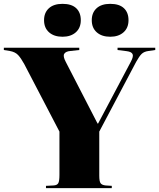

<svg xmlns="http://www.w3.org/2000/svg" viewBox="-38 -978 827 998"><path d="M201 0V-12L240 -14Q259 -15 265 -26Q271 -37 271 -69V-294L88 -645Q71 -676 56 -692Q41 -708 13 -713L-18 -718V-730H374V-718L328 -713Q304 -711 296 -698.5Q288 -686 304 -656L469 -336H472L642 -657Q657 -685 651 -697Q645 -709 621 -712L573 -718V-730H769V-718L734 -713Q711 -710 698.5 -698Q686 -686 670 -657L478 -294V-65Q478 -35 485 -25.5Q492 -16 511 -14L543 -12V0ZM535 -787Q491 -787 465 -810Q439 -833 439 -873Q439 -912 464 -935Q489 -958 535 -958Q582 -958 606 -935.5Q630 -913 630 -873Q630 -833 604 -810Q578 -787 535 -787ZM287 -787Q243 -787 217 -810Q191 -833 191 -873Q191 -912 216 -935Q241 -958 287 -958Q334 -958 358 -935.5Q382 -913 382 -873Q382 -833 356 -810Q330 -787 287 -787Z"/></svg>

Font: Literata 72pt ExtraBold
Style: Regular
Weight: 800
Designer: Latin by Veronika Burian and Jose Scaglione. Greek by Irene Vlachou. Cyrillic by Vera Evstafieva.
Foundry: TypeTogether
Version: Version 3.002